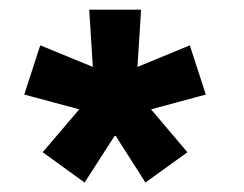

<svg xmlns="http://www.w3.org/2000/svg" viewBox="-20 -740 504 396"><path d="M154.5 -363.5 217.5 -461.5 280 -363.5 366.5 -426 291.5 -514.5 404.5 -545 371.5 -646.5 263.5 -602 271 -720H164L171.5 -602L63 -646.5L30 -545L143.5 -514.5L68 -426Z"/></svg>

Font: Eudonet
Style: Bold
Weight: 700
Designer: Mikhail Sharanda
Foundry: Mikhail Sharanda
Version: Version 4.503;Glyphs 3.1.2 (3151)